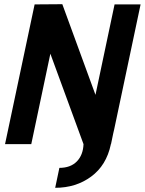

<svg xmlns="http://www.w3.org/2000/svg" viewBox="-20 -687 690 915"><path d="M220 -431 129 0H4L145 -666L277 -667L435 -235L526 -666H650L524 -70L520 -53L509 0H508V2Q487 101 414.5 154.5Q342 208 243 208L263 113Q316 113 346 82.5Q376 52 378 0Z"/></svg>

Font: Epunda Sans
Style: Bold Italic
Weight: 700
Italic angle: -12.0243°
Designer: Simon Atzbach
Foundry: typofactur
Version: Version 2.204; ttfautohint (v1.8.4.7-5d5b)